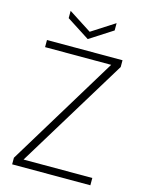

<svg xmlns="http://www.w3.org/2000/svg" viewBox="-130 -963 786 1041"><g transform="rotate(15 263.0 -443.0)"><path d="M43 0V-37L422 -660H51V-700H475V-662L96 -41H482V0ZM263 -762 134 -845V-886L263 -803L392 -886V-845Z"/></g></svg>

Font: DM Sans 10pt ExtraLight
Style: Regular
Weight: 250
Version: Version 4.004;gftools[0.9.30]